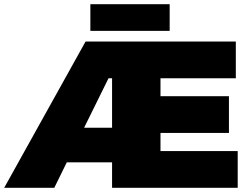

<svg xmlns="http://www.w3.org/2000/svg" viewBox="-30 -900 1197 920"><path d="M1109 0H507V-122H290L230 0H-10L380 -701H1100V-525H739V-439H1067V-263H739V-176H1109ZM507 -288V-525H490L373 -288ZM783 -752H403V-880H783Z"/></svg>

Font: Argentum Novus Black
Style: Regular
Weight: 900
Designer: Julieta Ulanovsky (font) & Cristiano Sobral (main changes)
Foundry: Julieta Ulanovsky (font) & Cristiano Sobral (main changes)
Version: Version 3.00;November 27, 2020;FontCreator 13.0.0.2655 64-bi